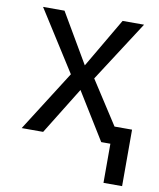

<svg xmlns="http://www.w3.org/2000/svg" viewBox="-82 -610 704 851"><g transform="rotate(10 270.0 -184.0)"><path d="M139.2 -545.5H42.6L215.9 -272.7L42.6 0H139.2L269.9 -211.6L400.6 0H441.8V176.1H525.6V-78.1H446.7L321 -272.7L497.2 -545.5H400.6L269.9 -322.4Z"/></g></svg>

Font: Karasuma Gothic
Style: Regular
Weight: 400
Designer: Rasmus Andersson, Ryoko Nishizuka
Foundry: Genbu
Version: Version 1.00